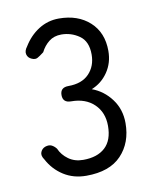

<svg xmlns="http://www.w3.org/2000/svg" viewBox="-65 -757 508 617"><g transform="rotate(-10 189.0 -448.5)"><path d="M168 -192Q126 -192 94 -212.5Q62 -233 44 -267Q34 -281 38.5 -292Q43 -303 54 -307Q66 -311 74.5 -307Q83 -303 90 -294Q99 -273 119 -258.5Q139 -244 167 -244Q213 -244 238.5 -267.5Q264 -291 264 -338Q264 -382 236 -409Q208 -436 161 -436Q134 -436 134 -461Q134 -486 161 -486Q205 -486 228.5 -510.5Q252 -535 252 -573Q252 -616 225.5 -634.5Q199 -653 167 -653Q143 -653 126.5 -640Q110 -627 100 -607Q99 -606 96 -604Q87 -597 79 -592.5Q71 -588 60 -593Q48 -598 45 -609.5Q42 -621 52 -634Q72 -667 102 -686Q132 -705 168 -705Q230 -705 268.5 -670Q307 -635 307 -575Q307 -536 286.5 -506Q266 -476 233 -463Q271 -449 296 -415.5Q321 -382 321 -337Q321 -273 282.5 -232.5Q244 -192 168 -192Z"/></g></svg>

Font: Zen Maru Gothic
Style: Regular
Weight: 400
Designer: Yoshimichi Ohira
Foundry: Positype
Version: Version 1.002